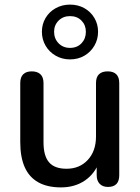

<svg xmlns="http://www.w3.org/2000/svg" viewBox="-20 -805 609 834"><path d="M245 9Q186 9 146.5 -13Q107 -35 87.5 -78.5Q68 -122 68 -188V-444Q68 -470 81 -482.5Q94 -495 118 -495Q142 -495 155.5 -482.5Q169 -470 169 -444V-187Q169 -128 193 -100Q217 -72 269 -72Q326 -72 361.5 -110.5Q397 -149 397 -212V-444Q397 -470 410 -482.5Q423 -495 448 -495Q472 -495 485 -482.5Q498 -470 498 -444V-44Q498 7 449 7Q426 7 413 -6.5Q400 -20 400 -44V-129L413 -107Q393 -51 349 -21Q305 9 245 9ZM284 -547Q250 -547 222 -563Q194 -579 178 -606.5Q162 -634 162 -667Q162 -700 178 -727Q194 -754 222 -769.5Q250 -785 284 -785Q319 -785 346.5 -769.5Q374 -754 390 -727Q406 -700 406 -667Q406 -634 390 -606.5Q374 -579 346.5 -563Q319 -547 284 -547ZM284 -597Q315 -597 334 -617Q353 -637 353 -667Q353 -696 334 -715.5Q315 -735 284 -735Q254 -735 234.5 -715.5Q215 -696 215 -667Q215 -637 234.5 -617Q254 -597 284 -597Z"/></svg>

Font: Nunito SemiBold
Style: Regular
Weight: 600
Designer: Vernon Adams
Foundry: Vernon Adams
Version: Version 3.602